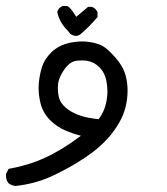

<svg xmlns="http://www.w3.org/2000/svg" viewBox="-39 -297 559 643"><path d="M-19 290.5Q-19 288.6 -19 285.6L-10.3 268.6Q54.2 257.3 110.8 231.7Q167.5 206.1 231.9 157.7Q207 151.4 183.6 141.6Q152.3 128.9 128.7 105.2Q105 81.5 96.7 48.8Q90.3 22.9 90.3 -2Q90.3 -8.8 90.8 -16.1Q93.3 -46.9 101.6 -72.3Q109.4 -98.6 133.3 -122.1Q157.7 -145.5 193.4 -153.3Q215.8 -158.2 236.3 -158.2Q247.6 -158.2 257.8 -156.7Q287.1 -152.8 304.4 -143.1Q321.8 -133.3 347.2 -104.5Q373 -75.7 381.8 -43.9Q388.2 -20.5 388.2 6.3Q388.2 64 361.3 111.8Q329.6 168.9 268.6 214.8Q257.3 223.1 244.1 231.9Q193.8 265.6 136.2 292.2Q78.6 318.8 13.7 325.7Q-1 324.7 -10.7 316.4Q-19 305.7 -19 290.5ZM316.9 -27.8Q314.5 -38.1 311 -46.4Q304.2 -62.5 290.8 -74.7Q277.3 -86.9 261.2 -91.3Q250 -94.7 235.4 -94.7Q228 -94.7 219.2 -93.8Q195.3 -91.8 176 -64Q156.7 -36.1 155.3 -12.7Q154.8 -7.3 154.8 -2Q154.8 15.6 158.7 30.3Q163.1 47.9 181.6 64Q210.4 88.4 259.8 97.7Q274.9 100.6 291.5 102.1Q309.6 77.6 315.9 49.8Q320.8 27.8 320.8 9.3Q320.8 -9.3 316.9 -27.8ZM268.6 -273.9H269.5Q282.2 -268.6 287.1 -256.8L287.6 -255.9V-240.2Q274.4 -224.1 259 -208.7Q243.7 -193.4 231.4 -183.1Q224.1 -176.8 215.3 -176.8Q206.5 -176.8 196.3 -183.6L187.5 -194.8Q160.2 -221.2 152.8 -256.8V-258.3Q155.8 -265.6 159.9 -269.8Q164.1 -273.9 170.9 -276.9H185.5Q190.4 -274.9 194.1 -271.2Q197.8 -267.6 201.2 -263.2Q207.5 -254.9 216.3 -240.7L255.9 -273.9H257.8Z"/></svg>

Font: Bakudai
Style: Medium
Weight: 500
Version: Version 1.48